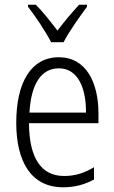

<svg xmlns="http://www.w3.org/2000/svg" viewBox="-20 -785 485 815"><path d="M197 -606H250C273 -651 318 -714 349 -756V-765H316C281 -727 254 -695 224 -655C195 -693 161 -736 132 -765H99V-756C130 -717 173 -652 197 -606ZM230 -542C111 -542 49 -434 49 -264C49 -99 112 10 248 10C299 10 340 -2 379 -23V-75C335 -49 297 -38 252 -38C154 -38 104 -115 103 -262H398V-303C398 -434 346 -542 230 -542ZM230 -495C310 -495 346 -412 345 -307H105C112 -432 157 -495 230 -495Z"/></svg>

Font: Noto Sans Thai Looped Condensed Light
Style: Regular
Weight: 300
Width: 3
Designer: Sasikarn Vongin, Ben Mitchell
Foundry: The Fontpad Ltd
Version: Version 1.001